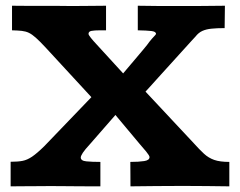

<svg xmlns="http://www.w3.org/2000/svg" viewBox="-20 -659 849 679"><path d="M17.6 0V-86.9Q43 -86.9 59.6 -90.1Q76.2 -93.3 93.5 -105Q110.8 -116.7 136.7 -142.1L303.2 -315.4L140.6 -491.7Q120.1 -513.7 106.7 -525.6Q93.3 -537.6 82 -543Q70.8 -548.3 57.1 -549.8Q43.5 -551.3 22.5 -551.8Q22.5 -573.2 22.5 -595.2Q22.5 -617.2 22.5 -638.7Q64 -638.2 87.6 -638.2Q111.3 -638.2 132.1 -638.2Q152.8 -638.2 185.5 -638.2Q204.1 -637.7 235.1 -637.7Q266.1 -637.7 299.1 -638.2Q332 -638.7 355 -638.7V-551.8Q351.6 -551.8 344.2 -551.8Q336.9 -551.8 334 -551.8Q314.5 -551.8 303.7 -549.8Q293 -547.9 293 -539.1Q293 -535.6 301.5 -524.9Q310.1 -514.2 320.8 -502.9L415.5 -399.4Q415.5 -399.4 427.2 -413.3Q439 -427.2 455.6 -446.8Q472.2 -466.3 487.3 -484.4Q502.4 -502.4 508.3 -511.2Q518.1 -523.4 524.9 -530.3Q531.7 -537.1 531.7 -539.1Q531.7 -547.4 515.4 -549.3Q499 -551.3 467.3 -551.8V-638.7Q506.3 -638.2 549.6 -637.7Q592.8 -637.2 619.1 -637.7Q656.7 -637.7 693.8 -637.9Q731 -638.2 775.4 -638.7L774.4 -559.6Q747.1 -559.6 728 -557.6Q709 -555.7 695.6 -549.6Q682.1 -543.5 671.4 -529.8Q670.4 -528.8 657.2 -514.4Q644 -500 624 -477.8Q604 -455.6 581.5 -430.9Q559.1 -406.2 539.3 -384.3Q519.5 -362.3 507.1 -348.6Q494.6 -335 494.6 -335L665 -152.8Q685.1 -130.4 701.2 -115.5Q717.3 -100.6 737.5 -93.5Q757.8 -86.4 791 -86.4Q791 -65.4 791 -43.5Q791 -21.5 791 0Q751 -0.5 711.4 -1Q671.9 -1.5 627 -1.5Q576.7 -1.5 531.7 -1Q486.8 -0.5 441.4 0Q441.4 -21.5 441.2 -43.2Q440.9 -64.9 440.9 -86.4Q471.2 -86.4 490 -89.4Q508.8 -92.3 508.8 -103.5Q508.8 -108.4 497.1 -122.8Q485.4 -137.2 472.7 -151.4L388.2 -252.4L298.3 -149.4Q280.3 -129.9 272.9 -118.7Q265.6 -107.4 265.6 -102.1Q265.6 -90.3 285.4 -88.4Q305.2 -86.4 335 -86.4V0Q298.3 0 265.4 -0.2Q232.4 -0.5 204.8 -0.7Q177.2 -1 156.7 -1Q139.6 -1 122.6 -0.7Q105.5 -0.5 81.1 -0.5Q56.6 -0.5 17.6 0Z"/></svg>

Font: Kameron
Style: Regular
Weight: 400
Designer: Vernon Adams
Foundry: Vernon Adams
Version: Version 1.100